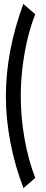

<svg xmlns="http://www.w3.org/2000/svg" viewBox="-20 -806 234 980"><path d="M100 154 160 102Q125 12.5 105.5 -96.8Q86 -206 86 -315Q86 -388 95 -462.8Q104 -537.5 120.5 -606.8Q137 -676 160 -733L99 -786Q10 -543.5 10 -315Q10 -199 33.5 -77.2Q57 44.5 100 154Z"/></svg>

Font: League Gothic Condensed
Style: Regular
Weight: 400
Width: 3
Designer: The League of Moveable Type
Version: Version 1.600; ttfautohint (v1.8.3)